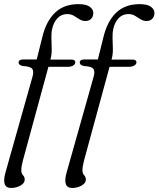

<svg xmlns="http://www.w3.org/2000/svg" viewBox="-24 -731 766 928"><path d="M66 -428.5Q66 -443.5 87 -443.5H153.5L180 -549.5Q198.5 -628 241.8 -669.5Q285 -711 355.5 -711Q393 -711 410 -698.2Q427 -685.5 427 -668.5Q427 -651.5 416.8 -640.5Q406.5 -629.5 389 -629.5Q373 -629.5 359.8 -638Q346.5 -646.5 332.8 -654.8Q319 -663 301 -663Q272.5 -663 253.8 -643Q235 -623 228 -591Q223.5 -570 224.5 -544.8Q225.5 -519.5 226 -494.2Q226.5 -469 220.5 -446.5L219.5 -443H321.5Q340 -443 340 -430Q340 -420.5 329.5 -414.2Q319 -408 303 -408H210L87 43.5Q79 73 79 91.5Q79 107.5 87.2 116Q95.5 124.5 95.5 137.5Q95.5 154 75 165.8Q54.5 177.5 29.5 177.5Q-18.5 177.5 2.5 102.5L133 -360Q140.5 -386 132 -398Q123.5 -410 85.5 -412Q74 -415 70 -419.2Q66 -423.5 66 -428.5ZM361.5 -428.5Q361.5 -443.5 382.5 -443.5H449L475.5 -549.5Q494 -628 537.2 -669.5Q580.5 -711 651 -711Q688.5 -711 705.5 -698.2Q722.5 -685.5 722.5 -668.5Q722.5 -651.5 712.2 -640.5Q702 -629.5 684.5 -629.5Q668.5 -629.5 655.2 -638Q642 -646.5 628.2 -654.8Q614.5 -663 596.5 -663Q568 -663 549.2 -643Q530.5 -623 523.5 -591Q519 -570 520 -544.8Q521 -519.5 521.5 -494.2Q522 -469 516 -446.5L515 -443H617Q635.5 -443 635.5 -430Q635.5 -420.5 625 -414.2Q614.5 -408 598.5 -408H505.5L382.5 43.5Q374.5 73 374.5 91.5Q374.5 107.5 382.8 116Q391 124.5 391 137.5Q391 154 370.5 165.8Q350 177.5 325 177.5Q277 177.5 298 102.5L428.5 -360Q436 -386 427.5 -398Q419 -410 381 -412Q369.5 -415 365.5 -419.2Q361.5 -423.5 361.5 -428.5Z"/></svg>

Font: Fraunces 9pt S000 Light
Style: Italic
Weight: 300
Italic angle: -16°
Version: Version 1.000; ttfautohint (v1.8.3)